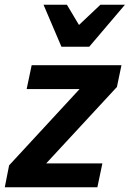

<svg xmlns="http://www.w3.org/2000/svg" viewBox="-46 -786 544 806"><path d="M-25.9 0 -7.8 -91.8 288.1 -412.1H65.9L86.9 -512.2H463.9L444.8 -420.9L147.9 -100.1H383.8L362.8 0ZM234.9 -766.1 285.6 -681.2 375.5 -766.1H478.5L328.6 -589.8H211.9L136.7 -766.1Z"/></svg>

Font: Lorenzo Sans
Style: Bold Italic
Weight: 700
Italic angle: -12°
Foundry: Intel Corporation
Version: Version 1.00; ttfautohint (v1.5)